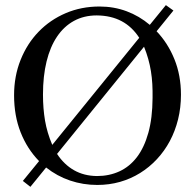

<svg xmlns="http://www.w3.org/2000/svg" viewBox="-20 -703 763 746"><path d="M356.9 -19Q404.3 -19 443.8 -37.1Q483.4 -55.2 512 -92.5Q540.5 -129.9 556.4 -187Q572.3 -244.1 572.8 -322.3Q573.2 -350.6 571.8 -376.5Q570.3 -402.3 566.4 -426.5Q562.5 -450.7 555.9 -474.1Q549.3 -497.6 539.6 -521.5L201.7 -105Q229 -63.5 267.8 -41.5Q306.6 -19.5 356.9 -19ZM356 -643.1Q306.2 -643.1 267.3 -621.8Q228.5 -600.6 201.7 -560.8Q174.8 -521 160.9 -464.1Q147 -407.2 147 -335.9Q147 -281.2 155 -234.1Q163.1 -187 183.1 -140.1L521 -556.2Q493.2 -599.1 452.4 -620.8Q411.6 -642.6 356 -643.1ZM366.7 -677.7Q422.4 -677.7 471.7 -659.4Q521 -641.1 562 -606.4L624.5 -683.1L653.8 -662.1L588.4 -581.5Q632.3 -535.6 657.7 -472.9Q683.1 -410.2 683.1 -335Q683.1 -284.7 671.9 -239.3Q660.6 -193.8 639.9 -155Q619.1 -116.2 589.8 -84.7Q560.5 -53.2 524.4 -30.8Q488.3 -8.3 446.3 3.7Q404.3 15.6 357.9 15.6Q302.7 15.6 252.2 -1.5Q201.7 -18.6 159.2 -52.2L98.1 22.9L68.8 0L131.8 -77.1Q85.9 -124 60.3 -188.5Q34.7 -252.9 34.7 -333Q34.7 -407.2 60.1 -470.5Q85.4 -533.7 130.1 -579.8Q174.8 -626 235.4 -651.9Q295.9 -677.7 366.7 -677.7Z"/></svg>

Font: Doulos SIL Am
Style: Regular
Weight: 400
Designer: Walt Agee, Victor Gaultney, Peter Martin, Debbi Hosken, Becca Hirsbrunner
Foundry: SIL International
Version: Version 5.000